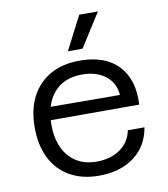

<svg xmlns="http://www.w3.org/2000/svg" viewBox="-87 -856 824 941"><g transform="rotate(-10 325.0 -385.0)"><path d="M331 12Q247 12 186 -22.5Q125 -57 92.5 -121.5Q60 -186 60 -275Q60 -364 93 -427.5Q126 -491 187 -525.5Q248 -560 333 -560Q461 -560 526 -490Q591 -420 584 -297H126V-362L499 -360Q495 -420 450 -455.5Q405 -491 333 -491Q243 -491 193 -433.5Q143 -376 143 -273Q143 -208 165.5 -159.5Q188 -111 230 -84.5Q272 -58 331 -58Q401 -58 448.5 -91.5Q496 -125 507 -183H590Q575 -92 506 -40Q437 12 331 12ZM285 -615 371 -782H464L358 -615Z"/></g></svg>

Font: Azeret Mono Thin Light
Style: Regular
Weight: 300
Version: Version 1.002